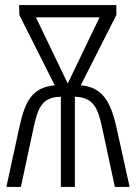

<svg xmlns="http://www.w3.org/2000/svg" viewBox="-20 -734 534 754"><path d="M437 -714H55L56 -675L195 -399C106 -391 78 -336 56 -234L5 0H62L112 -233C129 -312 146 -353 219 -354V0H274V-354C345 -352 364 -313 381 -233L431 0H489L437 -235C414 -338 380 -392 297 -399L437 -675ZM371 -666 246 -406 121 -666Z"/></svg>

Font: Noto Sans Display Condensed Light
Style: Regular
Weight: 300
Width: 3
Designer: Monotype Design Team
Foundry: Monotype Imaging Inc.
Version: Version 1.900